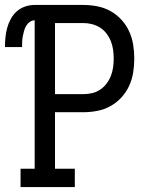

<svg xmlns="http://www.w3.org/2000/svg" viewBox="-21 -755 641 775"><path d="M62 0V-74H119V-673Q108 -673 99 -666.5Q90 -660 84.5 -650.5Q79 -641 76 -630Q73 -619 71 -608.5Q69 -598 68.5 -587Q68 -576 68 -565H-1Q-1 -585 1 -604.5Q3 -624 8 -642.5Q13 -661 22.5 -678.5Q32 -696 46.5 -709Q61 -722 80 -728.5Q99 -735 119 -735H315Q344 -735 372 -729.5Q400 -724 424.5 -710.5Q449 -697 468.5 -676Q488 -655 500 -629Q512 -603 516.5 -575Q521 -547 521 -518Q521 -490 516.5 -462Q512 -434 500 -408Q488 -382 468.5 -361Q449 -340 424.5 -326.5Q400 -313 372 -307.5Q344 -302 315 -302H201V-74H281V0ZM315 -375Q333 -375 350.5 -379Q368 -383 383 -393Q398 -403 409 -417.5Q420 -432 426.5 -448.5Q433 -465 435.5 -483Q438 -501 438 -518Q438 -536 435.5 -554Q433 -572 426.5 -588.5Q420 -605 409 -619.5Q398 -634 383 -643.5Q368 -653 350.5 -657.5Q333 -662 315 -662H201V-375Z"/></svg>

Font: Iosevka HT Extended
Style: Regular
Weight: 400
Width: 7
Monospace: yes
Designer: Belleve Invis
Foundry: Belleve Invis
Version: Version 32.3.0; ttfautohint (v1.8.4)